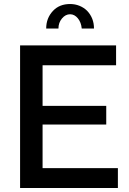

<svg xmlns="http://www.w3.org/2000/svg" viewBox="-20 -936 643 956"><path d="M387 -794H448Q448 -846 414 -882Q398 -898 376 -907Q354 -916 329 -916Q276 -916 244 -882Q210 -846 210 -794H271Q271 -823 288.5 -844Q306 -865 329 -865Q351 -865 367.5 -845Q384 -825 387 -794ZM192 -316H509V-409H192V-611H558V-710H80V0H567V-99H192Z"/></svg>

Font: RT Raleway SemiBold
Style: Regular
Weight: 400
Designer: Matt McInerney, Pablo Impallari, Rodrigo Fuenzalida — Edited by Milan Moffatt in April 2016
Foundry: Matt McInerney, Pablo Impallari, Rodrigo Fuenzalida — Edited by Milan Moffatt in April 2016
Version: Version 3.001